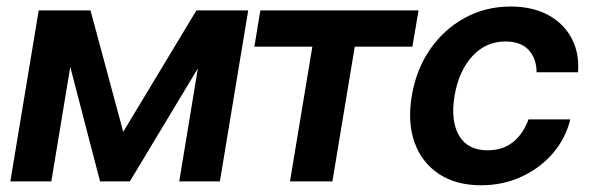

<svg xmlns="http://www.w3.org/2000/svg" viewBox="-20 -547 1779 579"><path d="M281.7 0 191.9 -345.2 134.8 0H11.2L96.7 -515.6H252.9L351.6 -149.4L572.3 -515.6H728.5L643.1 0H520.5L576.7 -340.8L371.6 0Z M854.5 0 921.9 -406.2H747.1L765.1 -515.6H1242.2L1223.6 -406.2H1049.8L982.4 0Z M1430.7 11.7Q1355 11.7 1303.5 -22.5Q1252 -56.6 1230.2 -117.2Q1208.5 -177.7 1221.7 -257.3Q1234.9 -336.9 1276.6 -397.7Q1318.4 -458.5 1381.3 -492.9Q1444.3 -527.3 1520 -527.3Q1585.4 -527.3 1632.6 -502Q1679.7 -476.6 1703.6 -431.9Q1727.5 -387.2 1723.1 -329.1H1598.1Q1598.1 -370.1 1574.5 -396Q1550.8 -421.9 1503.9 -421.9Q1444.8 -421.9 1404.1 -377.2Q1363.3 -332.5 1350.6 -257.3Q1338.4 -182.1 1364.5 -137.9Q1390.6 -93.8 1449.7 -93.8Q1497.1 -93.8 1527.8 -119.1Q1558.6 -144.5 1573.7 -187H1699.7Q1686 -129.9 1647.5 -85Q1608.9 -40 1552.7 -14.2Q1496.6 11.7 1430.7 11.7Z"/></svg>

Font: Inter Display Semi Bold
Style: Italic
Weight: 600
Italic angle: -9.39999°
Designer: Rasmus Andersson
Foundry: rsms
Version: Version 4.000;git-4fc901f